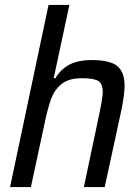

<svg xmlns="http://www.w3.org/2000/svg" viewBox="-20 -763 569 783"><path d="M178 -743H263L199 -444H206Q226 -479 261.5 -498.5Q297 -518 354 -518Q429 -518 458.5 -493.5Q488 -469 488 -413Q488 -377 475 -314L407 0H322L384 -294Q399 -364 399 -388Q399 -422 380.5 -433Q362 -444 314 -444Q261 -444 232 -421Q203 -398 189 -361Q175 -324 161 -256L106 0H21Z"/></svg>

Font: Saira Semi Condensed
Style: Italic
Weight: 400
Width: 4
Italic angle: -12°
Designer: Hector Gatti with collaboration of the Omnibus-Type team
Foundry: Omnibus-Type
Version: Version 1.001; ttfautohint (v1.8)